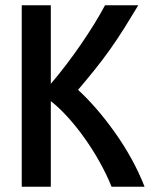

<svg xmlns="http://www.w3.org/2000/svg" viewBox="-20 -713 600 733"><path d="M63 0V-693H174V-393Q203 -427 232 -465Q261 -503 288.5 -543Q316 -583 339.5 -621Q363 -659 381 -693H508Q481 -648 455 -606.5Q429 -565 401 -525.5Q373 -486 342.5 -448Q312 -410 278 -370Q312 -339 348 -297.5Q384 -256 418.5 -207.5Q453 -159 482 -106.5Q511 -54 532 0H406Q387 -47 360.5 -94.5Q334 -142 303 -185.5Q272 -229 239 -265.5Q206 -302 174 -327V0Z"/></svg>

Font: Ubuntu Sans Mono Medium
Style: Regular
Weight: 500
Monospace: yes
Designer: Dalton Maag Ltd
Foundry: Dalton Maag Ltd
Version: Version 1.006